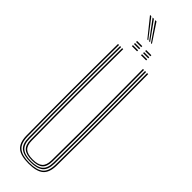

<svg xmlns="http://www.w3.org/2000/svg" viewBox="-344 -1038 1045 1045"><g transform="rotate(45 179.0 -515.0)"><path d="M178.8 5Q117.5 5 90.5 -18.2Q63.5 -41.5 62.8 -95Q61.8 -181.8 61.4 -269.2Q61 -356.8 61 -444.9Q61 -533 61.5 -621.8Q62 -710.5 62.8 -800H70.8Q70 -711.2 69.5 -623.5Q69 -535.8 68.9 -448.2Q68.8 -360.8 69.2 -272.8Q69.8 -184.8 70.8 -95Q71.5 -43.8 97.2 -22.6Q123 -1.5 178.8 -1.5Q234.8 -1.5 260.4 -22.6Q286 -43.8 286.8 -95Q288 -182 288.4 -269.5Q288.8 -357 288.6 -445.1Q288.5 -533.2 288 -622Q287.5 -710.8 286.8 -800H294.8Q295.8 -680.8 296.2 -564.1Q296.8 -447.5 296.5 -331Q296.2 -214.5 294.8 -95Q294 -41.5 267 -18.2Q240 5 178.8 5ZM178.8 -7.8Q127.8 -7.8 103.5 -27.4Q79.2 -47 78.8 -95.2Q77.8 -182.2 77.2 -269.8Q76.8 -357.2 76.9 -445.1Q77 -533 77.5 -621.8Q78 -710.5 78.8 -800H86.8Q86 -711 85.5 -623.2Q85 -535.5 84.9 -448.1Q84.8 -360.8 85.2 -272.8Q85.8 -184.8 86.8 -95.2Q87.2 -51.2 109.1 -32.8Q131 -14.2 178.8 -14.2Q226.5 -14.2 248.4 -32.8Q270.2 -51.2 270.8 -95.2Q272 -182.5 272.4 -270Q272.8 -357.5 272.6 -445.4Q272.5 -533.2 272 -621.9Q271.5 -710.5 270.8 -800H278.8Q279.5 -711 280 -623.2Q280.5 -535.5 280.6 -448.1Q280.8 -360.8 280.4 -272.8Q280 -184.8 278.8 -95.2Q278.2 -47 254 -27.4Q229.8 -7.8 178.8 -7.8ZM178.8 -20.5Q134.2 -20.5 114.8 -38Q95.2 -55.5 94.8 -95.5Q93.2 -212.2 93 -328.8Q92.8 -445.2 93.2 -562.9Q93.8 -680.5 94.8 -800H102.8Q102 -711.2 101.5 -622.9Q101 -534.5 100.9 -446.5Q100.8 -358.5 101.2 -270.8Q101.8 -183 102.8 -95.5Q103.2 -58.8 121 -42.9Q138.8 -27 178.8 -27Q219 -27 236.6 -42.9Q254.2 -58.8 254.8 -95.5Q256.2 -212.5 256.5 -329Q256.8 -445.5 256.2 -563Q255.8 -680.5 254.8 -800H262.8Q263.5 -711.2 264 -622.8Q264.5 -534.2 264.6 -446.2Q264.8 -358.2 264.4 -270.5Q264 -182.8 262.8 -95.5Q262.2 -55.5 242.8 -38Q223.2 -20.5 178.8 -20.5ZM194.5 -877V-885H234.5V-877ZM124.5 -845V-853H164.5V-845ZM124.5 -861V-869H164.5V-861ZM124.5 -877V-885H164.5V-877ZM194.5 -845V-853H234.5V-845ZM194.5 -861V-869H234.5V-861ZM158.5 -930 74 -1035H84L165.5 -930ZM172.5 -930 94 -1035H104L179.5 -930ZM186.5 -930 114 -1035H124L193.5 -930Z"/></g></svg>

Font: Big Shoulders Inline Text SC Thin
Style: Regular
Weight: 100
Designer: Patric King
Foundry: XO Type Co
Version: Version 2.002